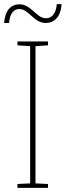

<svg xmlns="http://www.w3.org/2000/svg" viewBox="-40 -916 320 936"><path d="M-20 -804H4C8 -854 30 -872 54 -872C101 -872 124 -804 183 -804C224 -804 257 -834 260 -896H237C233 -848 211 -827 184 -827C137 -827 113 -895 55 -895C15 -895 -15 -868 -20 -804ZM194 0V-19L133 -22V-691L194 -695V-714H45V-695L107 -691V-22L45 -19V0Z"/></svg>

Font: Noto Sans Condensed Thin
Style: Regular
Weight: 100
Width: 3
Designer: Monotype Design Team
Foundry: Monotype Imaging Inc.
Version: Version 2.013